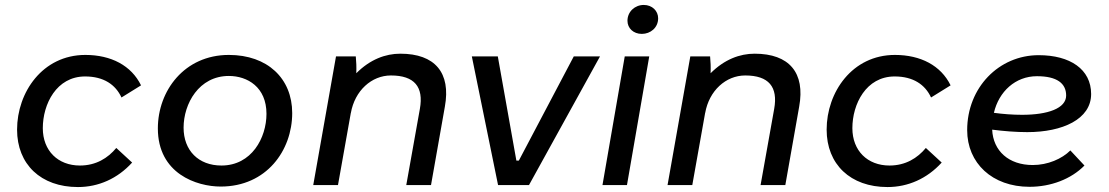

<svg xmlns="http://www.w3.org/2000/svg" viewBox="-20 -748 4484 776"><path d="M295 8C378 8 455 -26 514 -91L450 -150C416 -109 368 -79 303 -79C214 -79 153 -139 153 -230C153 -327 208 -439 324 -439C399 -439 447 -406 471 -354L550 -403C511 -483 429 -526 325 -526C152 -526 49 -375 49 -224C49 -84 145 8 295 8Z M872 6C1057 6 1161 -140 1161 -291C1161 -431 1061 -526 905 -526C725 -526 618 -381 618 -229C618 -46 775 6 872 6ZM875 -79C782 -79 722 -140 722 -232C722 -329 784 -441 905 -441C980 -441 1057 -396 1057 -288C1057 -191 997 -79 875 -79Z M1246 0H1346L1398 -292V-291C1414 -382 1482 -443 1560 -443C1655 -443 1693 -397 1677 -308L1622 0H1722L1778 -317C1803 -454 1738 -531 1598 -531C1538 -531 1476 -508 1420 -452C1421 -476 1420 -501 1418 -520H1338Z M1993 0H2118L2405 -520H2299L2077 -99H2067L1992 -520H1887Z M2415 0H2514L2604 -520H2505ZM2574 -611C2609 -611 2640 -636 2640 -674C2640 -704 2616 -728 2582 -728C2546 -728 2516 -701 2516 -664C2516 -634 2540 -611 2574 -611Z M2678 0H2778L2830 -292V-291C2846 -382 2914 -443 2992 -443C3087 -443 3125 -397 3109 -308L3054 0H3154L3210 -317C3235 -454 3170 -531 3030 -531C2970 -531 2908 -508 2852 -452C2853 -476 2852 -501 2850 -520H2770Z M3567 8C3650 8 3727 -26 3786 -91L3722 -150C3688 -109 3640 -79 3575 -79C3486 -79 3425 -139 3425 -230C3425 -327 3480 -439 3596 -439C3671 -439 3719 -406 3743 -354L3822 -403C3783 -483 3701 -526 3597 -526C3424 -526 3321 -375 3321 -224C3321 -84 3417 8 3567 8Z M4141 7C4227 7 4309 -24 4363 -79L4306 -140C4272 -106 4215 -81 4154 -81C4057 -81 3994 -138 3990 -224C4037 -218 4085 -214 4132 -214C4274 -214 4390 -266 4390 -368C4390 -468 4305 -525 4178 -525C4017 -525 3889 -394 3889 -222C3889 -89 3990 7 4141 7ZM3997 -292C4017 -378 4084 -440 4171 -440C4252 -440 4289 -411 4289 -362C4289 -310 4215 -284 4111 -284C4073 -284 4034 -287 3997 -292Z"/></svg>

Font: Fixel Display Medium
Style: Italic
Weight: 500
Italic angle: -10°
Designer: AlfaBravo + MacPaw
Foundry: Kyrylo Tkachov, Marchela Mozhyna, Serhii Makarenko, Maria Weinstein, Zakhar Kryvoshyya
Version: Version 1.210;Glyphs 3.2 (3217)